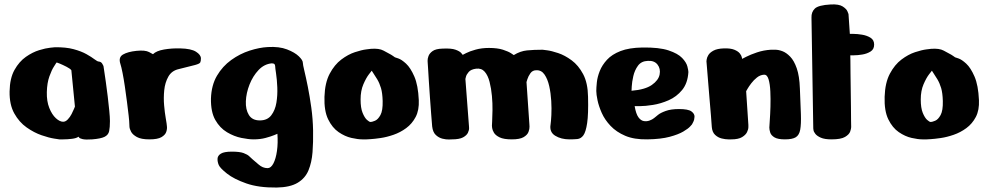

<svg xmlns="http://www.w3.org/2000/svg" viewBox="-20 -625 4425 861"><path d="M225 -413Q275 -414 310 -404.5Q345 -395 368 -382Q391 -369 404 -359Q417 -349 423 -349Q434 -348 439 -338.5Q444 -329 444 -329Q444 -329 447 -309Q450 -289 454.5 -258Q459 -227 463 -193Q467 -159 470 -129Q473 -99 473 -82Q473 -54 469.5 -37Q466 -20 449 -11.5Q432 -3 393 0Q364 2 351 -1Q338 -4 335 -8Q332 -12 332 -12Q323 -5 302.5 -2.5Q282 0 264 0Q246 0 246 0Q246 0 223 -3.5Q200 -7 166.5 -18.5Q133 -30 99.5 -53.5Q66 -77 44 -116.5Q22 -156 23 -215Q24 -274 45 -311.5Q66 -349 96 -370Q126 -391 155.5 -400Q185 -409 205 -411Q225 -413 225 -413ZM300 -310Q295 -317 278.5 -325.5Q262 -334 247.5 -340Q233 -346 233 -344Q233 -343 222.5 -327.5Q212 -312 201.5 -282.5Q191 -253 190 -212Q189 -171 201 -141Q213 -111 230.5 -95Q248 -79 263 -79Q274 -79 284 -89.5Q294 -100 301 -113.5Q308 -127 312 -137Q316 -147 316 -147Z M560 -68Q560 -79 557 -106Q554 -133 549.5 -167.5Q545 -202 540 -236.5Q535 -271 529.5 -298.5Q524 -326 520 -338Q510 -368 531.5 -380.5Q553 -393 592 -397Q631 -401 648.5 -391.5Q666 -382 666 -382Q681 -397 715.5 -403Q750 -409 788 -408Q837 -407 859 -393Q881 -379 881 -363Q881 -351 878 -345Q875 -339 854.5 -333.5Q834 -328 781 -315Q750 -308 735 -281.5Q720 -255 716.5 -220.5Q713 -186 716 -152.5Q719 -119 723 -96.5Q727 -74 727 -72Q727 -70 728.5 -58.5Q730 -47 725.5 -33.5Q721 -20 704 -10Q687 0 650 0Q613 0 594 -10.5Q575 -21 568 -34Q561 -47 560.5 -57.5Q560 -68 560 -68Z M1224 -25Q1224 -25 1209.5 -19Q1195 -13 1171 -6.5Q1147 0 1117 0Q1095 0 1062.5 -6.5Q1030 -13 998 -32Q966 -51 945.5 -87Q925 -123 926 -183Q928 -243 953 -285.5Q978 -328 1017 -356Q1056 -384 1099.5 -398Q1143 -412 1181 -414Q1232 -417 1267 -403.5Q1302 -390 1320 -372.5Q1338 -355 1338 -344Q1338 -336 1345 -307Q1352 -278 1360.5 -235.5Q1369 -193 1376 -142.5Q1383 -92 1384 -40Q1385 12 1381.5 57.5Q1378 103 1363.5 138.5Q1349 174 1315 194.5Q1281 215 1221 216Q1140 217 1084.5 197.5Q1029 178 998 153.5Q967 129 961 115Q955 101 955.5 87Q956 73 970.5 64Q985 55 1020 55Q1055 55 1072.5 61.5Q1090 68 1098 76Q1106 84 1112 89Q1121 96 1139.5 112.5Q1158 129 1180 129Q1195 129 1206 108Q1217 87 1222 52Q1227 17 1224 -25ZM1199 -341Q1165 -338 1139.5 -311Q1114 -284 1099 -246Q1084 -208 1082.5 -171Q1081 -134 1096 -109.5Q1111 -85 1145 -85Q1179 -85 1196.5 -108Q1214 -131 1219.5 -164.5Q1225 -198 1223.5 -233.5Q1222 -269 1218 -295Q1214 -321 1214 -328Q1213 -339 1206 -340Q1199 -341 1199 -341Z M1643 -406Q1680 -409 1700 -398Q1720 -387 1724 -385Q1734 -380 1742.5 -374Q1751 -368 1751 -368Q1751 -368 1766 -363Q1781 -358 1801 -339.5Q1821 -321 1838 -282Q1855 -243 1858 -176Q1860 -131 1844 -100.5Q1828 -70 1801.5 -50.5Q1775 -31 1744.5 -20.5Q1714 -10 1686.5 -6Q1659 -2 1641.5 -1Q1624 0 1624 0Q1624 0 1604.5 0Q1585 0 1556 -6.5Q1527 -13 1498.5 -32.5Q1470 -52 1451.5 -90Q1433 -128 1435 -191Q1437 -254 1458.5 -294.5Q1480 -335 1510.5 -358Q1541 -381 1571.5 -391Q1602 -401 1622.5 -403.5Q1643 -406 1643 -406ZM1647 -308Q1647 -308 1634.5 -292Q1622 -276 1609.5 -247Q1597 -218 1597 -179Q1597 -141 1606 -119Q1615 -97 1625.5 -87.5Q1636 -78 1642 -78Q1648 -78 1661.5 -83.5Q1675 -89 1686 -109Q1697 -129 1696 -172Q1695 -208 1688.5 -230Q1682 -252 1671.5 -269.5Q1661 -287 1647 -308Z M2006 0Q2006 0 1993.5 0.5Q1981 1 1964.5 -3Q1948 -7 1934.5 -19.5Q1921 -32 1918 -58Q1916 -79 1913.5 -114Q1911 -149 1908 -188.5Q1905 -228 1903 -263Q1901 -298 1899.5 -320.5Q1898 -343 1898 -343Q1898 -343 1897.5 -352Q1897 -361 1901.5 -373.5Q1906 -386 1920 -396Q1934 -406 1964 -407Q2004 -409 2023 -402Q2042 -395 2048.5 -387Q2055 -379 2055 -379Q2055 -379 2070.5 -387Q2086 -395 2113 -402.5Q2140 -410 2173 -410Q2211 -410 2235.5 -402Q2260 -394 2272 -386Q2284 -378 2284 -378Q2313 -396 2343.5 -399Q2374 -402 2413 -402Q2413 -402 2433 -399.5Q2453 -397 2483 -387Q2513 -377 2543.5 -354.5Q2574 -332 2595 -292.5Q2616 -253 2617 -191Q2619 -113 2613 -73Q2607 -33 2596 -18Q2585 -3 2569 -1.5Q2553 0 2534 0Q2496 0 2469.5 -16.5Q2443 -33 2449 -67Q2451 -80 2452.5 -109Q2454 -138 2452 -172.5Q2450 -207 2443 -238.5Q2436 -270 2422 -290.5Q2408 -311 2385 -310Q2368 -310 2358.5 -296.5Q2349 -283 2345 -270Q2341 -257 2341 -257L2354 -67Q2354 -67 2354.5 -57Q2355 -47 2350 -33.5Q2345 -20 2328 -10Q2311 0 2275 0Q2239 0 2220.5 -9Q2202 -18 2195 -30Q2188 -42 2187 -51Q2186 -60 2186 -61Q2186 -62 2187 -81.5Q2188 -101 2188.5 -131Q2189 -161 2186 -194.5Q2183 -228 2175.5 -257.5Q2168 -287 2153.5 -303.5Q2139 -320 2115 -317Q2092 -314 2082 -302.5Q2072 -291 2069.5 -281Q2067 -271 2067 -271L2083 -60Q2083 -60 2083.5 -51Q2084 -42 2078.5 -30Q2073 -18 2056.5 -9Q2040 0 2006 0Z M3067 -302Q3064 -252 3039 -221.5Q3014 -191 2978.5 -175.5Q2943 -160 2908 -154.5Q2873 -149 2849.5 -149Q2826 -149 2826 -149Q2832 -114 2843 -99Q2854 -84 2867.5 -82Q2881 -80 2893 -84.5Q2905 -89 2912.5 -95Q2920 -101 2920 -101Q2920 -101 2931 -110Q2942 -119 2965.5 -127.5Q2989 -136 3025 -136Q3066 -136 3080.5 -125.5Q3095 -115 3094.5 -101.5Q3094 -88 3088.5 -77.5Q3083 -67 3083 -67Q3083 -67 3074.5 -57.5Q3066 -48 3044 -35Q3022 -22 2983 -11.5Q2944 -1 2883 0Q2824 1 2784 -16Q2744 -33 2718 -60.5Q2692 -88 2678.5 -118.5Q2665 -149 2659.5 -175.5Q2654 -202 2654 -217Q2654 -232 2656.5 -256Q2659 -280 2669.5 -306.5Q2680 -333 2702 -357Q2724 -381 2762.5 -396Q2801 -411 2861 -412Q2936 -413 2978 -399Q3020 -385 3039 -365Q3058 -345 3062.5 -327Q3067 -309 3067 -302ZM2812 -218Q2873 -223 2903 -244Q2933 -265 2938 -291Q2943 -317 2928.5 -335.5Q2914 -354 2885 -352Q2856 -351 2841 -330.5Q2826 -310 2820 -283.5Q2814 -257 2813 -237.5Q2812 -218 2812 -218Z M3259 0Q3259 0 3246 0Q3233 0 3216.5 -4Q3200 -8 3187 -20Q3174 -32 3172 -55Q3171 -74 3168 -109Q3165 -144 3161.5 -185.5Q3158 -227 3155 -264.5Q3152 -302 3150 -326Q3148 -350 3148 -350Q3148 -350 3149 -358.5Q3150 -367 3156.5 -378Q3163 -389 3179.5 -398Q3196 -407 3226 -408Q3256 -409 3273 -402Q3290 -395 3297.5 -385.5Q3305 -376 3306.5 -368.5Q3308 -361 3308 -361Q3308 -361 3326.5 -370.5Q3345 -380 3374.5 -390Q3404 -400 3437 -402Q3442 -402 3456.5 -402Q3471 -402 3488.5 -395.5Q3506 -389 3523.5 -371Q3541 -353 3553 -318.5Q3565 -284 3567 -228Q3570 -158 3571.5 -113Q3573 -68 3568.5 -43.5Q3564 -19 3548.5 -9.5Q3533 0 3500 0Q3468 0 3453 -9Q3438 -18 3434 -30.5Q3430 -43 3430 -53Q3430 -59 3432 -85.5Q3434 -112 3435 -146.5Q3436 -181 3434.5 -214.5Q3433 -248 3426.5 -269.5Q3420 -291 3406 -290Q3389 -289 3374.5 -277.5Q3360 -266 3349 -251.5Q3338 -237 3332 -226.5Q3326 -216 3326 -216L3336 -65Q3336 -65 3336 -55Q3336 -45 3330 -32.5Q3324 -20 3307.5 -10Q3291 0 3259 0Z M3619 -546Q3618 -571 3634 -586.5Q3650 -602 3705 -605Q3742 -607 3759 -596Q3776 -585 3780.5 -573.5Q3785 -562 3785 -562L3791 -473Q3791 -473 3807.5 -473Q3824 -473 3845.5 -469.5Q3867 -466 3883.5 -456Q3900 -446 3900 -425Q3900 -404 3884 -394Q3868 -384 3847 -380.5Q3826 -377 3809.5 -377Q3793 -377 3793 -377Q3793 -377 3793.5 -354.5Q3794 -332 3794 -296.5Q3794 -261 3795 -221Q3796 -181 3796 -144.5Q3796 -108 3796.5 -83.5Q3797 -59 3797 -55Q3797 -48 3792.5 -35Q3788 -22 3769.5 -11Q3751 0 3709 0Q3678 0 3661 -7.5Q3644 -15 3636.5 -24.5Q3629 -34 3628 -41.5Q3627 -49 3627 -49Z M4155 -406Q4192 -409 4212 -398Q4232 -387 4236 -385Q4246 -380 4254.5 -374Q4263 -368 4263 -368Q4263 -368 4278 -363Q4293 -358 4313 -339.5Q4333 -321 4350 -282Q4367 -243 4370 -176Q4372 -131 4356 -100.5Q4340 -70 4313.5 -50.5Q4287 -31 4256.5 -20.5Q4226 -10 4198.5 -6Q4171 -2 4153.5 -1Q4136 0 4136 0Q4136 0 4116.5 0Q4097 0 4068 -6.5Q4039 -13 4010.5 -32.5Q3982 -52 3963.5 -90Q3945 -128 3947 -191Q3949 -254 3970.5 -294.5Q3992 -335 4022.5 -358Q4053 -381 4083.5 -391Q4114 -401 4134.5 -403.5Q4155 -406 4155 -406ZM4159 -308Q4159 -308 4146.5 -292Q4134 -276 4121.5 -247Q4109 -218 4109 -179Q4109 -141 4118 -119Q4127 -97 4137.5 -87.5Q4148 -78 4154 -78Q4160 -78 4173.5 -83.5Q4187 -89 4198 -109Q4209 -129 4208 -172Q4207 -208 4200.5 -230Q4194 -252 4183.5 -269.5Q4173 -287 4159 -308Z"/></svg>

Font: Nerko One
Style: Regular
Weight: 400
Designer: Nermin Kahrimanovic
Foundry: Nermin Kahrimanovic
Version: Version 1.101